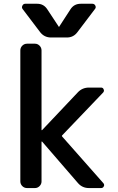

<svg xmlns="http://www.w3.org/2000/svg" viewBox="-20 -1001 614 1000"><path d="M285.2 -863.3Q285.2 -861.3 287.1 -861.3Q289.1 -861.3 289.1 -863.3L346.7 -952.1Q365.2 -981.4 400.4 -981.4H460.9Q471.7 -981.4 476.6 -971.7Q481.4 -961.9 474.6 -954.1L382.8 -833Q362.3 -805.7 328.1 -805.7H246.1Q210.9 -805.7 189.5 -833L97.7 -954.1Q91.8 -961.9 96.7 -971.7Q101.6 -981.4 111.3 -981.4H173.8Q208 -981.4 226.6 -952.1ZM196.3 -324.2Q196.3 -323.2 197.3 -322.8Q198.2 -322.3 199.2 -323.2L384.8 -519.5Q408.2 -544.9 443.4 -544.9H505.9Q516.6 -544.9 519.5 -536.1Q521.5 -532.2 521.5 -529.3Q521.5 -524.4 517.6 -519.5L303.7 -295.9Q300.8 -293 303.7 -290L517.6 -47.9Q522.5 -43 522.5 -37.1Q522.5 -34.2 520.5 -30.3Q516.6 -21.5 505.9 -21.5H443.4Q408.2 -21.5 385.7 -47.9L199.2 -263.7Q198.2 -263.7 197.3 -263.7Q196.3 -263.7 196.3 -261.7V-55.7Q196.3 -42 186 -31.7Q175.8 -21.5 162.1 -21.5H121.1Q106.4 -21.5 96.2 -31.7Q85.9 -42 85.9 -56.6V-738.3Q85.9 -752.9 96.2 -763.2Q106.4 -773.4 121.1 -773.4H162.1Q175.8 -773.4 186 -763.2Q196.3 -752.9 196.3 -738.3Z"/></svg>

Font: Gen Jyuu GothicL Medium
Style: Regular
Weight: 500
Designer: [Source Han Sans]
Ryoko NISHIZUKA  (kana & ideographs); Paul D. Hunt (Latin, Greek & Cyrillic); Wenlong ZHANG  (bopomofo
Version: Version 1.002.20150607